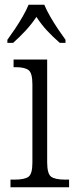

<svg xmlns="http://www.w3.org/2000/svg" viewBox="-20 -786 320 806"><path d="M24 0V-32H42Q82 -32 99 -43.5Q116 -55 116 -103V-432Q116 -480 99.5 -492Q83 -504 46 -504H37V-536H178V-105Q178 -56 195 -44Q212 -32 253 -32H270V0ZM11 -619Q25 -638 42.5 -664Q60 -690 75.5 -717Q91 -744 100 -766H166Q175 -744 190.5 -717Q206 -690 223.5 -664Q241 -638 255 -619V-606H231Q201 -632 177 -658Q153 -684 133 -715Q112 -684 88 -658Q64 -632 35 -606H11Z"/></svg>

Font: Noto Serif Tamil SemiCondensed Light
Style: Italic
Weight: 300
Width: 4
Italic angle: -12°
Designer: Indian Type Foundry, Tom Grace, and the Monotype Design Team
Foundry: Monotype Imaging Inc.
Version: Version 2.003; ttfautohint (v1.8.4.7-5d5b)